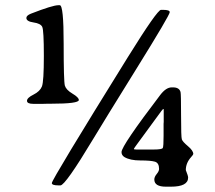

<svg xmlns="http://www.w3.org/2000/svg" viewBox="-20 -699 817 729"><path d="M497.6 -131.3H563.5Q595.2 -131.3 598.1 -137.2Q601.1 -143.1 601.1 -183.1V-229L601.6 -235.8V-283.2Q601.6 -285.2 599.6 -285.2Q597.7 -285.2 569.8 -246.3Q542 -207.5 515.1 -171.6Q488.3 -135.7 488.3 -133.5Q488.3 -131.3 497.6 -131.3ZM628.9 9.8H609.9Q565.9 9.8 565.9 -17.6Q565.9 -27.3 575 -38.3Q584 -49.3 584 -57.6Q584 -80.6 567.9 -85.2Q551.8 -89.8 512.9 -89.8Q474.1 -89.8 452.6 -102.5Q441.4 -109.4 441.4 -121.6Q441.4 -145.5 588.4 -338.4Q610.4 -367.2 631.8 -367.2H637.2Q660.6 -367.2 665.5 -349.6Q667.5 -342.3 667.5 -260.5Q667.5 -178.7 670.4 -169.9Q673.3 -161.1 693.6 -144Q713.9 -127 713.9 -114.3Q713.9 -111.8 705.6 -102.5Q685.5 -80.1 685.5 -53.2Q694.3 -31.2 694.3 -24.9Q694.3 9.8 628.9 9.8ZM591.3 -661.6H599.1Q624.5 -661.6 624.5 -652.8Q624.5 -641.6 497.3 -436.8Q370.1 -231.9 334.5 -172.4Q228 4.9 209.5 4.9H202.1Q176.8 4.9 176.8 -3.9Q176.8 -17.1 466.3 -483.4Q577.1 -661.6 591.3 -661.6ZM106.4 -304.7Q82.5 -304.7 82.5 -316.2Q82.5 -327.6 107.2 -339.8Q131.8 -352.1 139.2 -370.8Q146.5 -389.6 146.5 -486.8Q146.5 -584 140.4 -596.9Q134.3 -609.9 107.2 -613.8Q80.1 -617.7 80.1 -630.9Q80.1 -640.1 97.2 -647Q179.7 -679.2 201.7 -679.2H207Q221.7 -679.2 221.7 -534.4Q221.7 -389.6 226.3 -373.8Q231 -357.9 255.1 -343.5Q279.3 -329.1 279.3 -319.3Q279.3 -305.2 174.3 -305.2H162.1L143.6 -304.7Z"/></svg>

Font: Averia Serif
Style: Regular
Weight: 500
Version: Version 1.0